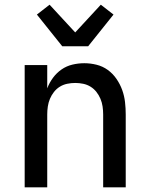

<svg xmlns="http://www.w3.org/2000/svg" viewBox="-20 -797 640 817"><path d="M85 0V-520H181V-421Q190 -445 205.5 -466Q221 -487 242 -501.5Q263 -516 288 -522Q313 -528 339 -528Q365 -528 391 -521.5Q417 -515 438.5 -499.5Q460 -484 475.5 -461.5Q491 -439 500 -414Q509 -389 512 -362.5Q515 -336 515 -310V0H419V-310Q419 -327 416.5 -344Q414 -361 407.5 -376.5Q401 -392 390.5 -405.5Q380 -419 365.5 -428Q351 -437 334 -440.5Q317 -444 300 -444Q283 -444 266 -440.5Q249 -437 234.5 -428Q220 -419 209.5 -405.5Q199 -392 192.5 -376.5Q186 -361 183.5 -344Q181 -327 181 -310V0ZM245 -600 137 -735 191 -777 300 -659 409 -777 463 -735 355 -600Z"/></svg>

Font: Iosevka Medium Extended
Style: Regular
Weight: 500
Width: 7
Monospace: yes
Designer: Belleve Invis
Foundry: Belleve Invis
Version: Version 32.5.0; ttfautohint (v1.8.4)